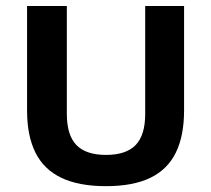

<svg xmlns="http://www.w3.org/2000/svg" viewBox="-20 -615 706 642"><path d="M334.5 7.5Q243.5 7.5 185 -20.5Q126.5 -48.5 98.5 -104.8Q70.5 -161 70.5 -245.5V-595H203.5V-234Q203.5 -163 235.5 -130Q267.5 -97 334.5 -97Q401.5 -97 433.5 -130Q465.5 -163 465.5 -234V-595H595.5V-245.5Q595.5 -161 568 -104.8Q540.5 -48.5 482.8 -20.5Q425 7.5 334.5 7.5Z"/></svg>

Font: Encode Sans SC Condensed Thin SemiBold
Style: Regular
Weight: 600
Version: Version 3.002